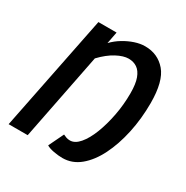

<svg xmlns="http://www.w3.org/2000/svg" viewBox="-157 -798 913 942"><g transform="rotate(30 300.0 -327.0)"><path d="M321 12Q298 12 271 7Q244 2 230 -7L271 -92Q279 -88 288.5 -84.5Q298 -81 310 -81Q338 -81 363.5 -111Q389 -141 408.5 -191Q428 -241 440 -303Q452 -365 452 -430Q452 -483 440.5 -514Q429 -545 408.5 -559Q388 -573 360 -573Q331 -573 292.5 -552.5Q254 -532 215 -491L118 0H10L141 -654H244L231 -587Q254 -611 283 -628.5Q312 -646 342 -656Q372 -666 400 -666Q472 -666 517 -613.5Q562 -561 562 -438Q562 -349 544.5 -268Q527 -187 495.5 -124Q464 -61 420 -24.5Q376 12 321 12Z"/></g></svg>

Font: Source Code Pro SemiBold
Style: Italic
Weight: 600
Italic angle: -11°
Monospace: yes
Designer: Paul D. Hunt, Teo Tuominen
Foundry: Adobe Systems Incorporated
Version: Version 1.016;hotconv 1.0.116;makeotfexe 2.5.65601